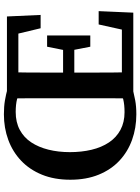

<svg xmlns="http://www.w3.org/2000/svg" viewBox="116 -836 736 1009"><g transform="rotate(-90 484.5 -332.0)"><path d="M189 -333Q189 -272 201.5 -219.5Q214 -167 240 -128Q266 -89 306 -67.5Q346 -46 399 -46Q439 -46 467 -53Q495 -60 522 -74V-3Q493 4 461.5 10Q430 16 388 16Q316 16 253.5 -6.5Q191 -29 144 -73Q97 -117 70.5 -182Q44 -247 44 -331Q44 -415 70.5 -480Q97 -545 144 -589.5Q191 -634 253.5 -657Q316 -680 388 -680Q429 -680 461 -674.5Q493 -669 522 -661V-590Q495 -604 467 -611Q439 -618 400 -618Q346 -618 306 -596.5Q266 -575 240.5 -536.5Q215 -498 202 -446Q189 -394 189 -333ZM471 0Q472 -51 472 -102Q472 -153 472 -205.5Q472 -258 472 -312V-358Q472 -409 472 -460Q472 -511 472 -562Q472 -613 471 -664H609Q608 -614 607.5 -563Q607 -512 607 -461Q607 -410 607 -358V-316Q607 -261 607 -207.5Q607 -154 607.5 -102.5Q608 -51 609 0ZM743 -226 723 -329V-353L743 -453H802V-226ZM540 -310V-369H765V-310ZM840 -487 812 -604H543V-664H902L910 -487ZM860 -182H930L922 0H543V-60H833Z"/></g></svg>

Font: Source Serif 4 SemiBold
Style: Regular
Weight: 600
Designer: Frank Grießhammer
Foundry: Adobe Systems Incorporated
Version: Version 4.004;hotconv 1.0.116;makeotfexe 2.5.65601